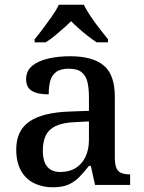

<svg xmlns="http://www.w3.org/2000/svg" viewBox="-20 -786 613 816"><path d="M204 10Q160 10 124.5 -7.5Q89 -25 69 -61Q49 -97 49 -151Q49 -231 105 -269.5Q161 -308 276 -312L358 -315V-373Q358 -409 352 -436Q346 -463 327.5 -478.5Q309 -494 272 -494Q237 -494 218.5 -480Q200 -466 193.5 -442Q187 -418 187 -385Q139 -385 115 -400Q91 -415 91 -449Q91 -485 116.5 -506Q142 -527 184.5 -537Q227 -547 278 -547Q373 -547 420.5 -508Q468 -469 468 -375V-117Q468 -89 474 -73.5Q480 -58 494 -51.5Q508 -45 530 -45H533V0H384L366 -81H358Q337 -54 317 -33.5Q297 -13 271 -1.5Q245 10 204 10ZM236 -55Q274 -55 301 -71.5Q328 -88 343 -119Q358 -150 358 -191V-270L300 -267Q247 -265 217 -250.5Q187 -236 174.5 -210Q162 -184 162 -146Q162 -116 170 -96Q178 -76 194.5 -65.5Q211 -55 236 -55ZM127 -619Q143 -638 162.5 -664Q182 -690 201 -717Q220 -744 230 -766H336Q347 -744 365 -717Q383 -690 403.5 -664Q424 -638 439 -619V-606H391Q374 -617 354 -632.5Q334 -648 315.5 -664.5Q297 -681 282 -696Q267 -681 248.5 -664.5Q230 -648 211 -632.5Q192 -617 174 -606H127Z"/></svg>

Font: Noto Serif Hebrew Medium
Style: Regular
Weight: 500
Version: Version 2.003